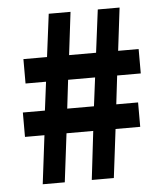

<svg xmlns="http://www.w3.org/2000/svg" viewBox="-49 -693 626 737"><g transform="rotate(-5 264.0 -325.0)"><path d="M109 -187 86 0H171L194 -187H297L275 0H360L383 -187H478V-281H394L407 -391H498V-485H419L439 -650H355L334 -485H230L250 -650H166L145 -485H54V-391H133L119 -281H34V-187ZM308 -281H205L218 -391H322Z"/></g></svg>

Font: Cambridge Sans Bold
Style: Regular
Weight: 700
Version: Version 2.020;PS 002.020;hotconv 1.0.88;makeotf.lib2.5.64775